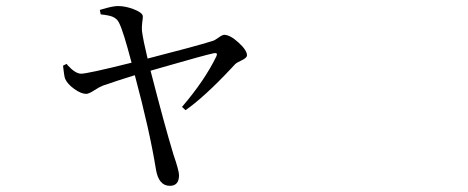

<svg xmlns="http://www.w3.org/2000/svg" viewBox="-20 -558 1540 632"><path d="M539.1 53.7Q502 53.7 493.2 -1Q472.7 -127.9 423.8 -310.5Q370.1 -293.9 319.3 -276.4Q306.6 -271.5 289.6 -260.3Q272.5 -249 263.7 -249Q247.1 -249 224.6 -265.1Q202.1 -281.2 194.3 -298.8Q191.4 -306.6 188.5 -333Q187.5 -338.9 187.5 -341.8L199.2 -347.7Q201.2 -345.7 204.1 -341.8Q227.5 -316.4 246.1 -315.4Q264.6 -314.5 413.1 -351.6Q385.7 -456.1 372.1 -482.4Q366.2 -496.1 350.6 -502.9Q338.9 -507.8 311.5 -510.7L308.6 -525.4Q310.5 -526.4 315.4 -527.3Q350.6 -538.1 368.2 -538.1Q393.6 -538.1 420.9 -527.3Q450.2 -515.6 450.2 -503.9Q450.2 -497.1 448.2 -484.4Q446.3 -467.8 447.3 -456.1Q451.2 -425.8 465.8 -365.2Q626 -406.2 678.7 -422.9Q686.5 -424.8 699.2 -434.1Q711.9 -443.4 717.8 -443.4Q737.3 -443.4 765.1 -418Q793 -392.6 793 -376Q793 -367.2 773.4 -358.4Q758.8 -351.6 753.9 -346.7Q750 -342.8 741.2 -333Q653.3 -239.3 590.8 -195.3L579.1 -206.1Q654.3 -293.9 692.4 -373Q698.2 -385.7 683.6 -382.8Q655.3 -377 512.7 -335.9Q487.3 -328.1 475.6 -325.2Q521.5 -146.5 550.8 -49.8Q569.3 3.9 569.3 18.6Q569.3 53.7 539.1 53.7Z"/></svg>

Font: Bpmf Zihi Box R
Style: R
Weight: 400
Foundry: But Ko
Version: Version 1.320